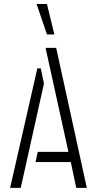

<svg xmlns="http://www.w3.org/2000/svg" viewBox="-20 -916 472 936"><path d="M158.2 -896.5H209L245.1 -748H209ZM29.3 0 162.1 -583H178.7L194.3 -508.8L81.1 0ZM153.3 -126 164.1 -175.8H313.5L202.1 -682.6H253.9L403.3 0H351.6L325.2 -126Z"/></svg>

Font: Post No Bills Colombo
Style: Regular
Weight: 500
Designer: Kosala Senevirathne, Siva Puranthara, Lasantha Premarathna, Tharique Azeez
Foundry: Mooniak
Version: Version 1.220 ; ttfautohint (v1.5)